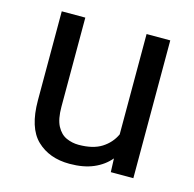

<svg xmlns="http://www.w3.org/2000/svg" viewBox="-85 -615 720 711"><g transform="rotate(15 275.5 -259.0)"><path d="M396.5 0 394.5 -52.2Q370.1 -22.9 332 -6.6Q293.9 9.8 240.2 9.8Q162.6 9.8 114.7 -36.1Q66.9 -82 66.9 -187.5V-528.3H157.2V-186.5Q157.2 -139.2 171.1 -113Q185.1 -86.9 207.5 -76.9Q230 -66.9 254.4 -66.9Q309.6 -66.9 342.8 -87.9Q376 -108.9 392.1 -143.6V-528.3H482.9V0Z"/></g></svg>

Font: Vazirmatn RD
Style: Regular
Weight: 400
Designer: Saber Rastikerdar
Foundry: Saber Rastikerdar
Version: Version 32.102